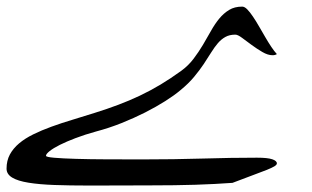

<svg xmlns="http://www.w3.org/2000/svg" viewBox="-69 -306 961 592"><path d="M72.8 174.3Q72.8 178.2 98.1 180.4Q123.5 182.6 165.5 183.8Q207.5 185.1 262 185.3Q316.4 185.5 374.5 185.5Q466.3 185.5 554.9 182.9Q643.6 180.2 723.1 180.2Q756.3 180.2 770.5 185.1Q784.7 189.9 784.7 197.8Q784.7 202.1 777.1 206.8Q769.5 211.4 753.2 218Q736.8 224.6 710.7 234.1Q684.6 243.7 647.9 257.8Q594.7 261.7 533.2 263.7Q471.7 265.6 393.1 265.6Q340.8 265.6 294.2 265.9Q247.6 266.1 206.1 266.1Q146 266.1 98.9 264.4Q51.8 262.7 18.8 257.3Q-14.2 252 -31.5 241.5Q-48.8 231 -48.8 213.9Q-48.8 189.5 -38.6 170.4Q-28.3 151.4 -10 136Q8.3 120.6 33.7 108.2Q59.1 95.7 89.4 84.7Q119.6 73.7 153.6 63.5Q187.5 53.2 223.1 42Q260.7 30.3 295.2 17.3Q329.6 4.4 362.1 -11Q394.5 -26.4 426.3 -45.4Q458 -64.5 490.2 -87.9Q512.2 -104 527.8 -124.8Q543.5 -145.5 556.6 -167.5Q569.8 -189.5 581.5 -210.7Q593.3 -231.9 606.9 -248.5Q620.6 -265.1 637.5 -275.4Q654.3 -285.6 677.7 -285.6Q685.1 -285.6 693.4 -277.1Q701.7 -268.6 710.9 -254.9Q720.2 -241.2 729.7 -224.6Q739.3 -208 748.8 -191.7Q758.3 -175.3 767.6 -161.4Q776.9 -147.5 784.7 -139.2Q779.3 -135.7 771.5 -135.7Q756.8 -135.7 739.7 -145.8Q722.7 -155.8 706.8 -167.5Q690.9 -179.2 677.5 -189.2Q664.1 -199.2 656.7 -199.2Q638.7 -199.2 626 -192.1Q613.3 -185.1 602.8 -172.9Q592.3 -160.6 582 -144Q571.8 -127.4 559.1 -108.4Q546.4 -89.4 529.3 -68.8Q512.2 -48.3 487.8 -28.3Q468.8 -12.2 440.7 5.6Q412.6 23.4 378.4 40.8Q344.2 58.1 305.7 73.5Q267.1 88.9 226.6 99.6Q192.9 108.9 164.6 119.6Q136.2 130.4 115.7 140.6Q95.2 150.9 84 159.9Q72.8 168.9 72.8 174.3Z"/></svg>

Font: XB Niloofar
Style: Regular
Weight: 400
Designer: Behnam
Foundry: Irmug
Version: Version 7.201 2008